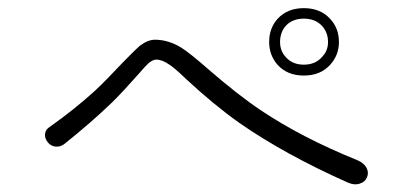

<svg xmlns="http://www.w3.org/2000/svg" viewBox="-20 -660 1040 481"><path d="M105.5 -342.8Q93.8 -335.9 92.8 -324.2Q91.8 -313.5 99.6 -303.7Q106.4 -294.9 117.2 -293Q129.9 -291 140.6 -298.8Q208 -352.5 261.7 -404.3Q291 -433.6 327.1 -474.6Q345.7 -496.1 352.5 -502Q363.3 -510.7 371.1 -510.7Q386.7 -510.7 404.3 -498Q417 -490.2 446.3 -461.9Q515.6 -397.5 579.1 -352.5Q692.4 -273.4 852.5 -202.1Q869.1 -195.3 881.8 -200.2Q894.5 -204.1 899.4 -215.8Q904.3 -227.5 898.4 -239.3Q891.6 -252 875 -258.8Q737.3 -314.5 634.8 -382.8Q576.2 -421.9 501 -487.3Q454.1 -528.3 433.6 -541Q401.4 -560.5 368.2 -560.5Q350.6 -560.5 331.1 -545.9Q318.4 -535.2 287.1 -502.9Q246.1 -459 216.8 -431.6Q165 -384.8 105.5 -342.8ZM741.2 -613.3Q769.5 -613.3 786.1 -595.7Q801.8 -579.1 801.8 -554.7Q801.8 -532.2 786.1 -516.6Q769.5 -498 741.2 -498Q712.9 -498 696.3 -516.6Q681.6 -532.2 681.6 -554.7Q681.6 -579.1 696.3 -595.7Q712.9 -613.3 741.2 -613.3ZM741.2 -639.6Q700.2 -639.6 675.8 -613.3Q654.3 -589.8 654.3 -554.7Q654.3 -521.5 675.8 -497.1Q700.2 -470.7 741.2 -470.7Q782.2 -470.7 806.6 -497.1Q829.1 -521.5 829.1 -554.7Q829.1 -589.8 806.6 -613.3Q782.2 -639.6 741.2 -639.6Z"/></svg>

Font: GulimChe
Style: Regular
Weight: 400
Monospace: yes
Version: Version 2.21